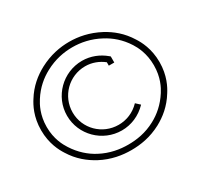

<svg xmlns="http://www.w3.org/2000/svg" viewBox="-146 -875 1113 1066"><g transform="rotate(-30 410.5 -342.0)"><path d="M536 -486V-464H571V-503L565 -508C526 -541 475 -562 420 -562C297 -562 196 -462 196 -339C196 -216 297 -116 420 -116C480 -116 538 -140 583 -187L557 -211C519 -171 470 -152 420 -152C316 -152 232 -235 232 -339C232 -443 316 -527 420 -527C464 -527 504 -511 536 -486ZM740 -169C758 -197 790 -255 790 -341C790 -427 758 -485 740 -513C702 -575 653 -614 603 -641C535 -677 470 -689 411 -689C352 -689 287 -677 219 -641C169 -614 119 -575 81 -513C63 -485 31 -427 31 -341C31 -255 63 -197 81 -169C119 -107 169 -68 219 -41C287 -5 354 5 411 5C470 5 535 -5 603 -41C653 -68 702 -107 740 -169ZM754 -341C754 -264 726 -213 710 -188C675 -133 631 -96 586 -72C525 -39 465 -30 411 -30C359 -30 298 -39 236 -72C191 -96 147 -133 112 -188C96 -213 67 -264 67 -341C67 -418 96 -470 112 -495C147 -550 191 -586 236 -610C297 -643 357 -654 411 -654C465 -654 525 -643 586 -610C631 -586 675 -550 710 -495C726 -470 754 -418 754 -341Z"/></g></svg>

Font: Rawengulk
Style: Regular
Weight: 400
Version: Version 0.9